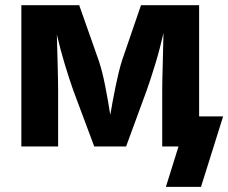

<svg xmlns="http://www.w3.org/2000/svg" viewBox="-20 -566 882 742"><path d="M62.5 0V-545.9H286.1L361.8 -331.1Q375.5 -290.5 386.7 -232.9Q397.9 -175.3 406.2 -122.1Q415 -174.8 426.8 -232.4Q438.5 -290 451.2 -331.1L524.9 -545.9H749.5V0H606.9V-215.3Q606.9 -254.4 608.9 -316.4Q610.8 -378.4 611.8 -438.5Q597.7 -376 580.1 -318.4Q562.5 -260.7 546.4 -215.3L467.3 0H344.2L263.7 -215.3Q247.6 -260.7 230.5 -317.1Q213.4 -373.5 199.7 -432.6Q201.2 -375 202.9 -314.2Q204.6 -253.4 204.6 -215.3V0ZM621.1 156.2 669.9 0H629.9V-116.2H842.3L756.8 156.2Z"/></svg>

Font: Inter-Bold
Style: Bold
Weight: 700
Designer: Rasmus Andersson
Foundry: rsms
Version: Version 4.000;git-a52131595